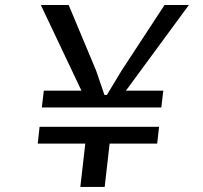

<svg xmlns="http://www.w3.org/2000/svg" viewBox="-20 -735 798 755"><path d="M475.1 -378.4H622.1L614.3 -312.5H144.5L152.3 -378.4H300.3L140.6 -715.3H250L357.9 -457.5L390.6 -361.8H400.4L457.5 -456.5L627 -715.3H722.7ZM411.1 -170.4 391.6 0H295.9L315.4 -170.4H128.4L135.7 -236.3H605.5L598.1 -170.4Z"/></svg>

Font: Proza Libre
Style: Italic
Weight: 400
Designer: Jasper de Waard
Foundry: Jasper de Waard
Version: Version 1.000; ttfautohint (v1.4.1.8-43bc)